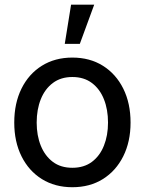

<svg xmlns="http://www.w3.org/2000/svg" viewBox="-20 -783 615 815"><path d="M287.1 11.7Q213.4 11.7 157.7 -22.9Q102.1 -57.6 71.3 -119.6Q40.5 -181.6 40.5 -262.7Q40.5 -344.7 71.3 -407Q102.1 -469.2 157.7 -503.9Q213.4 -538.6 287.1 -538.6Q361.3 -538.6 416.7 -503.9Q472.2 -469.2 503.2 -407Q534.2 -344.7 534.2 -262.7Q534.2 -181.6 503.2 -119.6Q472.2 -57.6 416.7 -22.9Q361.3 11.7 287.1 11.7ZM287.1 -70.8Q336.4 -70.8 370.1 -95.9Q403.8 -121.1 421.1 -164.6Q438.5 -208 438.5 -262.7Q438.5 -318.4 421.1 -361.8Q403.8 -405.3 370.1 -430.7Q336.4 -456.1 287.1 -456.1Q238.3 -456.1 204.6 -430.9Q170.9 -405.8 153.3 -362.1Q135.7 -318.4 135.7 -262.7Q135.7 -207.5 153.3 -164.3Q170.9 -121.1 204.3 -95.9Q237.8 -70.8 287.1 -70.8ZM254.9 -596.7 281.7 -763.2H379.9L318.8 -596.7Z"/></svg>

Font: Inter Cardless Tabular
Style: Regular
Weight: 400
Designer: Rasmus Andersson
Foundry: rsms
Version: Version 4.000;git-4fc901f